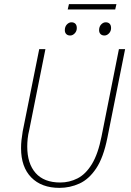

<svg xmlns="http://www.w3.org/2000/svg" viewBox="-20 -898 634 930"><path d="M268 12Q181 12 131.5 -38.5Q82 -89 82 -180Q82 -200 84 -219Q86 -238 90 -262L170 -660H200L122 -270Q116 -246 114 -226Q112 -206 112 -188Q112 -106 152.5 -60Q193 -14 272 -14Q316 -14 355.5 -34Q395 -54 425 -103Q455 -152 472 -238L556 -660H586L500 -230Q481 -135 446 -82.5Q411 -30 365 -9Q319 12 268 12ZM320 -726Q308 -726 301 -733Q294 -740 294 -752Q294 -769 304 -779.5Q314 -790 326 -790Q338 -790 345 -783Q352 -776 352 -762Q352 -747 342 -736.5Q332 -726 320 -726ZM486 -726Q474 -726 467 -733Q460 -740 460 -752Q460 -769 470 -779.5Q480 -790 492 -790Q504 -790 511 -783Q518 -776 518 -762Q518 -747 508 -736.5Q498 -726 486 -726ZM308 -852 314 -878H544L538 -852Z"/></svg>

Font: Source Sans Variable
Style: Italic
Weight: 200
Italic angle: -11°
Designer: Paul D. Hunt
Foundry: Adobe Systems Incorporated
Version: Version 3.006;hotconv 1.0.111;makeotfexe 2.5.65597